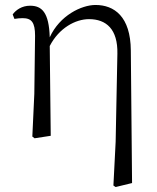

<svg xmlns="http://www.w3.org/2000/svg" viewBox="-20 -546 631 772"><path d="M436 200 445 206 511 190 506 -343C505 -480 439 -526 364 -526C308 -526 220 -484 180 -396C177 -497 148 -523 101 -523C68 -523 44 -506 31 -488L38 -470C50 -472 60 -473 71 -473C107 -473 121 -456 121 -402L118 -169L110 3L119 10L184 0L180 -361C217 -433 283 -469 338 -469C407 -469 454 -429 452 -330L445 24Z"/></svg>

Font: Noto Serif CJK TC Light
Style: Regular
Weight: 300
Designer: Ryoko NISHIZUKA 西塚涼子 (kana & ideographs); Frank Grießhammer (Latin, Greek & Cyrillic); Wenlong ZHANG 张文龙 (bopomofo); San
Foundry: Adobe
Version: Version 2.001;hotconv 1.1.0;makeotfexe 2.6.0